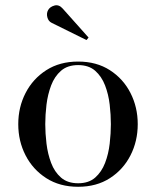

<svg xmlns="http://www.w3.org/2000/svg" viewBox="-20 -706 598 736"><path d="M178 -618.5Q165.5 -624.5 161.5 -639.8Q157.5 -655 164.5 -667.5Q171.5 -680 188.8 -684.8Q206 -689.5 220.5 -673L319.5 -562L311.5 -552.5ZM50 -230Q50 -295 78 -349.5Q106 -404 157.5 -437Q209 -470 279.5 -470Q350 -470 401.2 -437Q452.5 -404 480.2 -349.5Q508 -295 508 -230Q508 -165 480.2 -110.5Q452.5 -56 401.2 -23Q350 10 279.5 10Q209 10 157.5 -23Q106 -56 78 -110.5Q50 -165 50 -230ZM153.5 -230Q153.5 -195 158.2 -155.5Q163 -116 176 -81.5Q189 -47 214 -25.2Q239 -3.5 279.5 -3.5Q320 -3.5 344.8 -25.2Q369.5 -47 382.8 -81.5Q396 -116 400.5 -155.5Q405 -195 405 -230Q405 -265.5 400.5 -304.8Q396 -344 382.8 -378.5Q369.5 -413 344.8 -434.8Q320 -456.5 279.5 -456.5Q239 -456.5 214 -434.8Q189 -413 176 -378.5Q163 -344 158.2 -304.8Q153.5 -265.5 153.5 -230Z"/></svg>

Font: Bodoni* 16
Style: Regular
Weight: 400
Version: Version 2.2